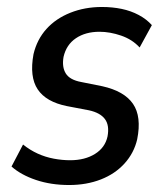

<svg xmlns="http://www.w3.org/2000/svg" viewBox="-20 -521 472 550"><path d="M178 9Q126 9 83 -5.5Q40 -20 13 -44L46 -107Q66 -91 88 -81Q110 -71 134 -66.5Q158 -62 181 -62Q223 -62 252 -80Q281 -98 288 -130Q294 -162 280.5 -180Q267 -198 235 -205L172 -217Q112 -229 88 -265Q64 -301 76 -366Q86 -408 113 -438Q140 -468 181.5 -484.5Q223 -501 272 -501Q302 -501 328.5 -495.5Q355 -490 377.5 -478Q400 -466 415 -449L380 -385Q359 -408 327 -419Q295 -430 265 -430Q225 -430 197.5 -411.5Q170 -393 162 -358Q157 -329 168.5 -310.5Q180 -292 213 -286L273 -274Q336 -260 361 -223.5Q386 -187 373 -122Q364 -83 337 -53Q310 -23 269 -7Q228 9 178 9Z"/></svg>

Font: Nunito Sans 10pt Condensed SemiBold
Style: Italic
Weight: 600
Width: 3
Italic angle: -9°
Designer: Vernon Adams
Foundry: Vernon Adams
Version: Version 3.101;gftools[0.9.27]